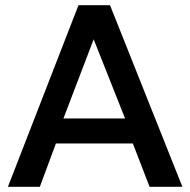

<svg xmlns="http://www.w3.org/2000/svg" viewBox="-20 -720 734 740"><path d="M10.5 0 282.5 -700H404L683 0H556.5L492 -167H195.5L133.5 0ZM224.5 -263.5H462L341 -568.5Z"/></svg>

Font: Geologica
Style: Regular
Weight: 400
Designer: Sindre Bremnes, Frode Helland
Foundry: Monokrom Skriftforlag AS
Version: Version 1.010; ttfautohint (v1.8.4.7-5d5b);gftools[0.9.28]